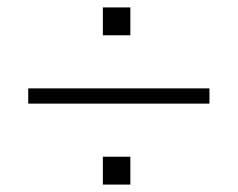

<svg xmlns="http://www.w3.org/2000/svg" viewBox="-20 -544 640 517"><path d="M56 -265V-306H544V-265ZM257 -47V-122H331V-47ZM257 -449V-524H331V-449Z"/></svg>

Font: Nunito Sans 10pt ExtraLight
Style: Regular
Weight: 250
Designer: Vernon Adams
Foundry: Vernon Adams
Version: Version 3.101;gftools[0.9.27]